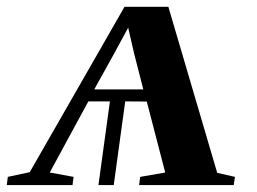

<svg xmlns="http://www.w3.org/2000/svg" viewBox="-42 -532 740 552"><path d="M-22.5 0 -19.5 -23.5 43.5 -37 316 -512.5H442L582.5 -35L633.5 -23.5L630 0H358L361 -23.5L433 -36L380 -240L318 -240.5L285 0H241L274 -240.5H212L101 -36L169.5 -23.5L166.5 0ZM229 -275H370L343.5 -378.5L326.5 -452.5L287 -379.5Z"/></svg>

Font: Merriweather 120pt SemiBold
Style: Italic
Weight: 600
Italic angle: -7.8°
Version: Version 2.101